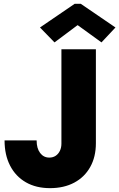

<svg xmlns="http://www.w3.org/2000/svg" viewBox="-20 -978 625 1006"><path d="M242.2 7.8Q168.9 7.8 115.5 -22.9Q62 -53.7 33 -109.9Q3.9 -166 3.9 -242.2H171.9Q171.9 -200.7 190.2 -176.5Q208.5 -152.3 238.3 -152.3Q257.3 -152.3 271.5 -161.6Q285.6 -170.9 293.7 -187.5Q301.8 -204.1 301.8 -225.6V-719.7H482.4V-227.5Q482.4 -155.8 452.6 -102.8Q422.9 -49.8 368.9 -21Q314.9 7.8 242.2 7.8ZM265.6 -755.9 189.5 -834 371.1 -958H403.3L585 -834L511.7 -755.9L387.7 -845.7H385.7Z"/></svg>

Font: Reddit Sans Black
Style: Regular
Weight: 900
Version: Version 1.014